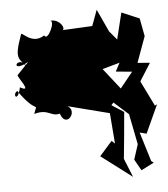

<svg xmlns="http://www.w3.org/2000/svg" viewBox="-51 -680 692 789"><g transform="rotate(-5 295.0 -285.5)"><path d="M30 -395C25 -389 89 -314 35 -344C21 -278 -1 -318 23 -330C98 -222 103 -285 84 -230C145 -247 150 -212 189 -222C210 -157 266 -227 222 -250L394 -206L404 -80L391 -92L339 -33L466 63L435 -14C441 -78 448 -141 453 -206L403 -238L454 -295L380 -389L483 -418L451 -504L420 -541L377 -634L353 -569L192 -561C270 -540 224 -616 182 -605C206 -607 165 -519 153 -548C102 -514 65 -568 59 -562C17 -446 46 -470 81 -407C45 -500 -14 -395 78 -445ZM546 5 509 -116 537 -109 590 -225 581 -221 530 -325 576 -398 525 -402 564 -509 550 -583 477 -614 448 -496 451 -408 433 -374 500 -368 407 -253 472 -195 497 -69 477 -7 503 39 556 12Z"/></g></svg>

Font: Charger Distortion
Style: 2
Weight: 400
Designer: Jasper
Foundry: Cannot Into Space Fonts
Version: Version 0.98